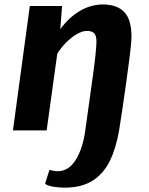

<svg xmlns="http://www.w3.org/2000/svg" viewBox="-20 -584 667 860"><path d="M269.5 256.5Q241.5 256.5 215.5 251.8Q189.5 247 182 238.5L201.5 177Q207.5 179 219.2 181Q231 183 237 183Q288 183 319.8 131Q351.5 79 362 0Q383.5 -153.5 397 -251.2Q410.5 -349 412 -394.5Q412.5 -423.5 402.2 -434.5Q392 -445.5 369 -445.5Q348.5 -445.5 323.8 -431Q299 -416.5 275.8 -393.2Q252.5 -370 236.5 -343L189 0H38L113.5 -557H258L250 -453Q287 -504.5 336.5 -534.2Q386 -564 441.5 -564Q504 -564 536.5 -530.2Q569 -496.5 569 -418.5Q569 -405.5 566 -375.5Q563 -345.5 557.5 -305Q552 -262.5 544.8 -210.5Q537.5 -158.5 529.5 -104Q521.5 -49.5 513.5 0Q500 79 472 136.5Q444 194 394.8 225.2Q345.5 256.5 269.5 256.5Z"/></svg>

Font: Merriweather Sans Italic
Style: Bold
Weight: 700
Italic angle: -7.5°
Designer: Eben Sorkin
Foundry: Eben Sorkin
Version: Version 1.008; ttfautohint (v1.7.19-72a1) -l 8 -r 50 -G 200 